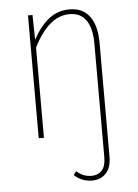

<svg xmlns="http://www.w3.org/2000/svg" viewBox="-52 -570 582 808"><g transform="rotate(-5 238.5 -166.0)"><path d="M386 -379V102Q386 149 363.5 173Q341 197 305 197Q261 197 229 167L241 152Q268 177 304 177Q331 177 347.5 159.5Q364 142 364 103V-377Q364 -441 340.5 -475Q317 -509 270 -509Q182 -509 118 -381V0H96V-519H115L117 -414Q147 -470 184.5 -499.5Q222 -529 272 -529Q328 -529 357 -489.5Q386 -450 386 -379Z"/></g></svg>

Font: Fira Sans Extra Condensed Thin
Style: Regular
Weight: 250
Width: 1
Designer: Carrois Corporate & Edenspiekermann AG
Foundry: Carrois Corporate GbR & Edenspiekermann AG
Version: Version 4.203